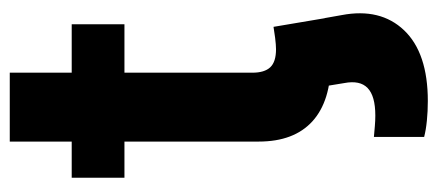

<svg xmlns="http://www.w3.org/2000/svg" viewBox="-280 -434 926 407"><g transform="rotate(-90 183.5 -231.0)"><path d="M96.2 204.6V98.1Q107.4 99.1 119.1 100.1Q130.9 101.1 141.6 101.1Q183.1 101.1 200 84.7Q216.8 68.4 210.4 35.2L203.6 -6.3H348.1L354.5 29.8Q370.1 111.8 322.3 162.1Q274.4 212.4 172.4 212.4Q150.4 212.4 130.9 210.4Q111.3 208.5 96.2 204.6ZM335 -542.5V-430.7H9.8V-542.5ZM86.4 -673.8H232.4V-159.7Q232.4 -133.8 243.9 -121.6Q255.4 -109.4 282.2 -109.4Q291 -109.4 306.4 -111.3Q321.8 -113.3 329.6 -114.7L348.1 -4.9Q325.2 2 301.3 4.4Q277.3 6.8 254.9 6.8Q172.4 6.8 129.4 -32.2Q86.4 -71.3 86.4 -146Z"/></g></svg>

Font: Inter 16pt
Style: Bold
Weight: 700
Version: Version 4.001;git-66647c0bb